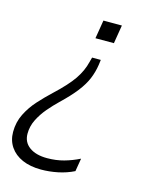

<svg xmlns="http://www.w3.org/2000/svg" viewBox="-124 -572 673 854"><g transform="rotate(15 212.5 -145.0)"><path d="M148 211Q98 211 61.5 195Q25 179 5 149.5Q-15 120 -15 81Q-15 36 4 -2Q23 -40 52 -72Q81 -104 111 -132Q169 -186 196 -225.5Q223 -265 233 -307L239 -329H279L276 -306Q271 -272 258 -240.5Q245 -209 219 -175.5Q193 -142 149 -100Q126 -78 103 -51Q80 -24 64.5 7Q49 38 49 72Q49 111 79 133Q109 155 161 155Q202 155 238 145Q274 135 308 118L298 178Q264 195 225 203Q186 211 148 211ZM330 -501 316 -416H231L245 -501Z"/></g></svg>

Font: Mulish ExtraLight Light
Style: Italic
Weight: 300
Italic angle: -9°
Version: Version 3.603